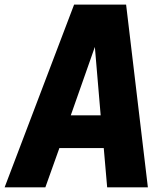

<svg xmlns="http://www.w3.org/2000/svg" viewBox="-55 -802 716 822"><path d="M262.2 -782.2H484.9L578.1 0H403.8L389.2 -168H199.2L139.2 0H-35.2ZM351.1 -601.1 248 -308.1H376Z"/></svg>

Font: Cooper Hewitt
Style: Bold Italic
Weight: 712
Designer: Village Type and Design LLC
Foundry: Cooper Hewitt Smithsonian Design Museum
Version: 1.000